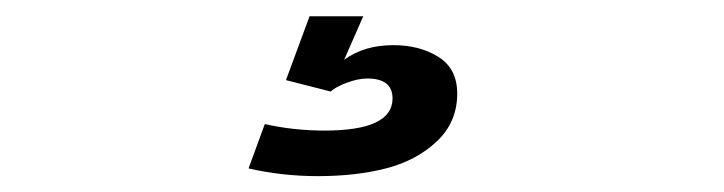

<svg xmlns="http://www.w3.org/2000/svg" viewBox="-20 -20 890 236"><path d="M360.5 0H426.5L403 53.5Q427.5 35.5 463.5 35.5Q496 35.5 519 50Q542 64.5 542 95Q542 130 517.2 153.5Q492.5 177 455.2 186.8Q418 196.5 371 196.5Q326.5 196.5 285.5 187L305.5 132.5Q341 140.5 379 140.5Q462.5 140.5 462.5 101Q462.5 76.5 431.5 76.5Q420.5 76.5 406.8 81.5Q393 86.5 386.5 92.5L331.5 78.5Z"/></svg>

Font: League Mono Wide
Style: Regular
Weight: 400
Width: 8
Designer: Tyler Finck
Foundry: The League of Moveable Type / Tyler Finck
Version: Version 2.210